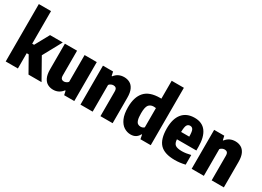

<svg xmlns="http://www.w3.org/2000/svg" viewBox="-20 -1570 3197 2341"><g transform="rotate(30 1578.0 -399.0)"><path d="M43.5 0V-808H215V-349H241.5L351 -548.5H530.5L387 -285.5L548 0H364.5L243 -215H215V0Z M715 10Q671.5 10 636.5 -9Q601.5 -28 580.8 -71.5Q560 -115 560 -187.5V-548.5H731.5V-203Q731.5 -168.5 744.8 -155.5Q758 -142.5 778 -142.5Q792 -142.5 809.5 -149.8Q827 -157 837.5 -171.5V-548.5H1009V0H866.5L854 -56.5H846.5Q795 10 715 10Z M1096 0V-548.5H1238.5L1251 -492H1258Q1308 -557.5 1392.5 -557.5Q1436.5 -557.5 1472 -538.2Q1507.5 -519 1528.2 -475.2Q1549 -431.5 1549 -358.5V0H1377.5V-345.5Q1377.5 -380 1364 -392.8Q1350.5 -405.5 1329 -405.5Q1312 -405.5 1295 -398Q1278 -390.5 1267.5 -376V0Z M1806 10.5Q1755.5 10.5 1711.5 -17.5Q1667.5 -45.5 1640.5 -106Q1613.5 -166.5 1613.5 -263.5Q1613.5 -406 1681 -481.2Q1748.5 -556.5 1897 -556.5Q1904.5 -556.5 1914 -556V-808H2085.5V0H1940.5L1929 -59H1921.5Q1906 -27 1877 -8.2Q1848 10.5 1806 10.5ZM1864 -133Q1895 -133 1914 -152.5V-423.5Q1896 -426 1883 -426Q1836.5 -426 1812.5 -395.2Q1788.5 -364.5 1788.5 -278.5Q1788.5 -218.5 1798 -187Q1807.5 -155.5 1824.5 -144.2Q1841.5 -133 1864 -133Z M2428 10.5Q2282.5 10.5 2217.5 -57Q2152.5 -124.5 2152.5 -277Q2152.5 -412.5 2212.5 -485Q2272.5 -557.5 2385 -557.5Q2491.5 -557.5 2545.5 -484.5Q2599.5 -411.5 2599.5 -271.5V-222H2326Q2329 -167.5 2355.8 -146.8Q2382.5 -126 2450 -126Q2479.5 -126 2510.2 -130.8Q2541 -135.5 2573 -143.5V-7.5Q2533.5 2 2499.2 6.2Q2465 10.5 2428 10.5ZM2384.5 -446Q2356 -446 2341.2 -422.2Q2326.5 -398.5 2325.5 -325H2440Q2439.5 -398.5 2425.8 -422.2Q2412 -446 2384.5 -446Z M2661.5 0V-548.5H2804L2816.5 -492H2823.5Q2873.5 -557.5 2958 -557.5Q3002 -557.5 3037.5 -538.2Q3073 -519 3093.8 -475.2Q3114.5 -431.5 3114.5 -358.5V0H2943V-345.5Q2943 -380 2929.5 -392.8Q2916 -405.5 2894.5 -405.5Q2877.5 -405.5 2860.5 -398Q2843.5 -390.5 2833 -376V0Z"/></g></svg>

Font: Encode Sans Condensed Condensed ExtraBold
Style: Regular
Weight: 800
Width: 3
Designer: Multiple Designers
Foundry: Impallari Type
Version: Version 3.000; ttfautohint (v1.8.3) -l 8 -r 50 -G 200 -x 14 